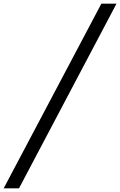

<svg xmlns="http://www.w3.org/2000/svg" viewBox="-40 -770 651 1040"><path d="M509 -750 -20 250H63L591 -750Z"/></svg>

Font: Oakes
Style: Regular
Weight: 400
Designer: Samuel Oakes
Foundry: Samuel Oakes
Version: Version 1.003;PS 001.003;hotconv 1.0.88;makeotf.lib2.5.64775